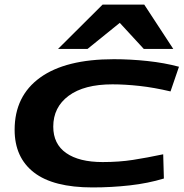

<svg xmlns="http://www.w3.org/2000/svg" viewBox="-20 -810 806 840"><path d="M385 10Q213 10 128.5 -55.5Q44 -121 44 -242Q44 -390 155.5 -470.5Q267 -551 478 -551Q551 -551 625.5 -543Q700 -535 763 -518L726 -410Q654 -427 590.5 -434Q527 -441 472 -441Q348 -441 280.5 -391Q213 -341 213 -256Q213 -180 269.5 -140.5Q326 -101 429 -101Q501 -101 562 -110.5Q623 -120 694 -135L697 -29Q628 -8 548 1Q468 10 385 10ZM234 -596 429 -790H611L738 -596H609L504 -710L363 -596Z"/></svg>

Font: Georama ExtraExtended SemiBold
Style: Italic
Weight: 600
Width: 8
Italic angle: -9°
Designer: Jean-Baptiste Levee
Foundry: Production Type
Version: Version 1.000